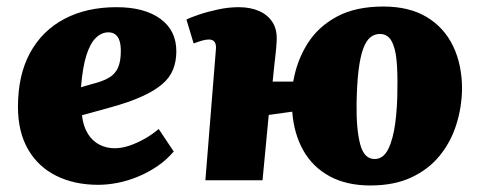

<svg xmlns="http://www.w3.org/2000/svg" viewBox="-20 -552 1471 588"><path d="M337 -530Q422 -530 471 -494.5Q520 -459 520 -395Q520 -364 510 -339Q500 -314 476.5 -294Q453 -274 414.5 -256.5Q376 -239 318 -223L231 -199Q235 -165 249 -142.5Q263 -120 284.5 -109Q306 -98 331 -98Q353 -98 376.5 -106Q400 -114 423 -127Q446 -140 466 -157L512 -88Q490 -62 462 -43Q434 -24 402.5 -11Q371 2 340 8Q309 14 281 14Q208 14 152.5 -13.5Q97 -41 66 -94.5Q35 -148 35 -225Q35 -322 72 -390Q109 -458 177 -494Q245 -530 337 -530ZM350 -396Q350 -416 345.5 -428.5Q341 -441 332.5 -447Q324 -453 312 -453Q291 -453 273.5 -436Q256 -419 244.5 -382.5Q233 -346 228 -285L274 -298Q299 -305 316 -315.5Q333 -326 341.5 -345Q350 -364 350 -396Z M1114 16Q1041 16 989 -12.5Q937 -41 908.5 -92Q880 -143 875 -210L803 -200L784 0H609L641 -398Q643 -415 637.5 -423Q632 -431 620 -431Q611 -431 600 -428Q589 -425 573 -419L551 -492Q562 -498 588.5 -507Q615 -516 647.5 -523Q680 -530 711 -530Q747 -530 774 -518Q801 -506 815.5 -482.5Q830 -459 827 -422Q826 -403 823.5 -382.5Q821 -362 819 -342Q817 -322 815 -302H878Q889 -366 921.5 -418Q954 -470 1011.5 -501Q1069 -532 1154 -532Q1233 -532 1286.5 -500Q1340 -468 1367.5 -411Q1395 -354 1395 -279Q1394 -222 1377 -169Q1360 -116 1326 -74.5Q1292 -33 1239.5 -8.5Q1187 16 1114 16ZM1127 -65Q1154 -65 1169 -95.5Q1184 -126 1190.5 -175Q1197 -224 1197 -280Q1198 -329 1194.5 -367Q1191 -405 1179 -426.5Q1167 -448 1143 -448Q1127 -448 1114 -437.5Q1101 -427 1092 -402Q1083 -377 1078 -336Q1073 -295 1072 -234Q1071 -156 1083 -110.5Q1095 -65 1127 -65Z"/></svg>

Font: Literata 18pt ExtraBold
Style: Italic
Weight: 800
Italic angle: -2°
Designer: Latin by Veronika Burian and Jose Scaglione. Greek by Irene Vlachou. Cyrillic by Vera Evstafieva
Foundry: TypeTogether
Version: Version 3.103;gftools[0.9.29]